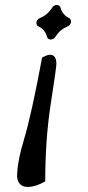

<svg xmlns="http://www.w3.org/2000/svg" viewBox="-20 -487 355 773"><path d="M90.8 265.6Q52.7 264.6 48.8 224.6Q48.8 166 77.6 70.8Q106.4 -24.4 149.4 -254.9Q168.9 -266.6 182.6 -266.6Q207 -265.6 207 -229.5Q207 -215.8 184.6 -70.8Q162.1 74.2 162.1 243.2Q124 265.6 90.8 265.6ZM184.1 -327.6Q170.9 -329.1 168.9 -340.3Q161.1 -367.7 136.2 -379.9Q126.5 -383.3 126.5 -397.5Q130.4 -411.1 142.6 -415Q171.9 -427.7 189 -454.6Q194.8 -465.8 208.5 -467.3Q222.2 -465.8 224.1 -454.6Q231.9 -427.7 256.8 -415Q266.1 -411.6 266.1 -397.5Q262.2 -383.8 250.5 -379.9Q221.2 -367.7 204.1 -340.3Q198.2 -329.1 184.1 -327.6Z"/></svg>

Font: Kelvinch
Style: Italic
Weight: 400
Italic angle: -10°
Designer: Paul James Miller
Foundry: High-Logic / Made with FontCreator
Version: Version 3.40;July 22, 2017;FontCreator 11.0.0.2388 64-bit